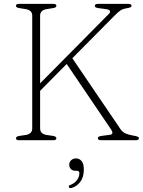

<svg xmlns="http://www.w3.org/2000/svg" viewBox="-20 -720 734 986"><path d="M186 -60.5Q186 -32.5 219 -27L253 -22Q269.5 -19 269.5 -10Q269.5 0 255 0H77Q62 0 62 -10Q62 -19 79 -22L113 -27Q145.5 -32.5 145.5 -60.5V-639.5Q145.5 -667.5 113 -673L79 -678.5Q62 -681 62 -690Q62 -700 77 -700H255Q269.5 -700 269.5 -690Q269.5 -681 253 -678.5L219 -673Q186 -667.5 186 -639.5V-292L540 -649.5Q547 -657 544.5 -663.8Q542 -670.5 525.5 -673L484.5 -678.5Q467 -680.5 467 -690Q467 -700 482.5 -700H639.5Q655.5 -700 655.5 -690Q655.5 -685.5 650.5 -682.8Q645.5 -680 630 -677.5Q609.5 -674 597.8 -666Q586 -658 565 -636.5L351.5 -421L599 -56.5Q608.5 -42.5 624 -35.2Q639.5 -28 658 -25Q680.5 -21 687 -18.2Q693.5 -15.5 693.5 -10Q693.5 0 677.5 0H498.5Q482.5 0 482.5 -10Q482.5 -19.5 500.5 -22L543 -27.5Q556 -29 557 -36.2Q558 -43.5 551.5 -53.5L322.5 -391.5L186 -253.5ZM367.5 157Q352.5 157 344 148Q335.5 139 335.5 126Q335.5 112 345.5 102.8Q355.5 93.5 370.5 93.5Q387 93.5 398.8 106.8Q410.5 120 410.5 152Q410.5 188.5 393 212.8Q375.5 237 348.5 245Q337 248.5 334 241Q330.5 233 341.5 229.5Q362.5 222 375 205.2Q387.5 188.5 387.5 170Q387.5 157 375.5 157Z"/></svg>

Font: Fraunces 9pt S050 Thin
Style: Regular
Weight: 100
Version: Version 1.000; ttfautohint (v1.8.3)